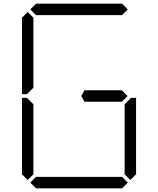

<svg xmlns="http://www.w3.org/2000/svg" viewBox="-20 -1020 856 1040"><path d="M99 -924 130 -955 161 -924V-918V-875V-545L126 -510H99ZM161 -76 130 -45 99 -76V-490H126L161 -455V-125V-83ZM144 -969 175 -1000H641L672 -969L641 -938H620H439H377H196H175ZM658 -513 671 -500 640 -469H638H635H461H459H439H438L420 -500L438 -531H461H584H640ZM672 -31 641 0H175L144 -31L175 -62H196H377H439H620H641ZM717 -76 686 -45 655 -76V-83V-125V-455L690 -490H717Z"/></svg>

Font: DSEG14 Classic
Style: Light
Weight: 300
Designer: Keshikan(Twitter:@keshinomi_88pro)
Version: Version 0.46